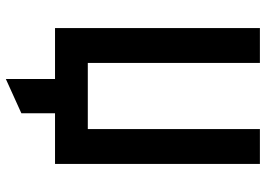

<svg xmlns="http://www.w3.org/2000/svg" viewBox="-146 -594 908 656"><g transform="rotate(90 308.0 -266.0)"><path d="M76 0V-700H195V-112H421V-700H540V0ZM250 168V-90H367V115Z"/></g></svg>

Font: Overpass Mono Light
Style: Regular
Weight: 300
Monospace: yes
Designer: Delve Withrington, Dave Bailey
Foundry: Delve Fonts LLC
Version: Version 4.000